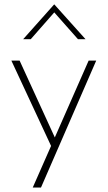

<svg xmlns="http://www.w3.org/2000/svg" viewBox="-20 -657 483 862"><path d="M127 185 378 -385H412L164 185ZM212 4 31 -385H68L238 -14ZM330 -481 216 -610 233 -612 118 -481H84L223 -637H224L364 -481Z"/></svg>

Font: Josefin Sans ExtraLight
Style: Regular
Weight: 250
Designer: Santiago Orozco
Foundry: Typemade
Version: Version 2.000